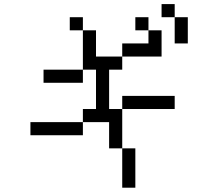

<svg xmlns="http://www.w3.org/2000/svg" viewBox="-20 -832 1040 915"><path d="M812.5 -750H750V-812.5H812.5ZM125 -250H375V-187.5H125ZM187.5 -500H375V-437.5H187.5ZM312.5 -750H375V-687.5H312.5ZM375 -312.5H437.5V-500H375V-687.5H437.5V-562.5H562.5V-500H500V-312.5H562.5V-125H500V-250H375ZM562.5 -125H625V62.5H562.5ZM562.5 -375H812.5V-312.5H562.5ZM562.5 -625H687.5V-687.5H750V-562.5H562.5ZM625 -750H687.5V-687.5H625ZM812.5 -750H875V-625H812.5Z"/></svg>

Font: 寒蝉点阵体 16px
Style: Regular
Weight: 400
Designer: Designed by Warren2060
Foundry: ChillType
Version: Version 1.000